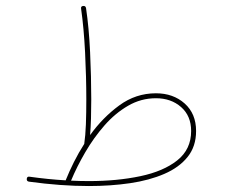

<svg xmlns="http://www.w3.org/2000/svg" viewBox="-20 -623 759 644"><path d="M69.8 -23.4Q70.8 -31.7 79.1 -30.3Q141.1 -21.5 200.2 -18.1Q212.4 -48.3 228 -79.6Q243.7 -110.8 262.7 -140.6Q262.7 -141.1 262.7 -141.6Q266.6 -167.5 268.1 -205.8Q269.5 -244.1 269.5 -289.6Q269.5 -364.3 265.4 -446.8Q261.2 -529.3 252 -593.8Q250.5 -602.1 258.8 -603Q267.1 -604 268.6 -595.7Q278.3 -530.8 282.2 -448Q286.1 -365.2 286.1 -289.6Q286.1 -255.4 285.2 -225.1Q284.2 -194.8 282.2 -169.9Q324.7 -229 380.1 -269.5Q435.5 -310.1 502.9 -310.1Q561 -310.1 599.4 -275.9Q637.7 -241.7 637.7 -183.6Q637.7 -131.8 609.1 -96.4Q580.6 -61 530.8 -39.6Q481 -18.1 416 -8.5Q351.1 1 278.3 1Q184.1 1 77.1 -13.7Q68.8 -15.1 69.8 -23.4ZM502.9 -293.5Q453.1 -293.5 409.7 -268.3Q366.2 -243.2 330.3 -202.1Q294.4 -161.1 266.1 -112.5Q237.8 -64 218.3 -17.1Q249 -15.6 278.3 -15.6Q372.6 -15.6 450.4 -32Q528.3 -48.3 574.7 -85.2Q621.1 -122.1 621.1 -183.6Q621.1 -234.4 587.4 -263.9Q553.7 -293.5 502.9 -293.5Z"/></svg>

Font: Mikhak Thin
Style: Regular
Weight: 100
Designer: Amin Abedi
Version: Version 3.3